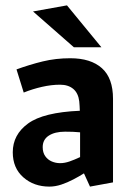

<svg xmlns="http://www.w3.org/2000/svg" viewBox="-20 -683 496 719"><path d="M165.1 15.8Q106.7 15.8 67.3 -19Q27.8 -53.7 27.8 -112.8Q27.8 -178.7 85.1 -220.5Q142.4 -262.4 278.9 -268.2Q278.4 -277.3 278.1 -286.1Q277.8 -294.9 276.8 -303.4Q273 -334.5 254.2 -350.2Q235.4 -365.8 204.9 -365.8Q172.6 -365.8 137.4 -357.8Q102.2 -349.8 68.8 -336.4L41.8 -423.1Q91.1 -441.1 140 -453Q188.9 -464.9 243.2 -464.9Q320 -464.9 361.6 -427.7Q403.2 -390.5 403.2 -313V0L317 15.8L294.4 -33.8Q276.9 -22.7 254.7 -11.1Q232.6 0.5 209.7 8.2Q186.7 15.8 165.1 15.8ZM205.2 -72Q222 -72 240.5 -78.4Q258.9 -84.8 279.9 -94.7V-187.5Q266.9 -188.9 252.8 -189.4Q238.7 -189.9 223.7 -189.9Q185.6 -189.9 162.7 -175.1Q139.9 -160.3 139.9 -132.1Q139.9 -111.6 149.4 -98.2Q158.8 -84.8 173.8 -78.4Q188.7 -72 205.2 -72ZM359.8 -505.9H256.8L103.7 -640.1L230.8 -662.9Z"/></svg>

Font: Ancizar Sans Thin
Style: Regular
Weight: 100
Designer: Cesar Puertas, Viviana Monsalve, Julian Moncada, Julian Prieto, Jose Castro, Mariel Hernandez, Felipe Aragon, Sara Alarc
Version: Version 8.100